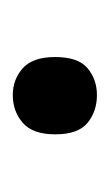

<svg xmlns="http://www.w3.org/2000/svg" viewBox="46 -506 175 308"><g transform="rotate(90 134.0 -352.5)"><path d="M72 -353Q72 -390 90 -405Q108 -420 133 -420Q159 -420 177.5 -405Q196 -390 196 -353Q196 -317 177.5 -301Q159 -285 133 -285Q108 -285 90 -301Q72 -317 72 -353Z"/></g></svg>

Font: Noto Sans Medefaidrin
Style: Regular
Weight: 400
Designer: Dalton Maag Ltd
Foundry: Dalton Maag Ltd
Version: Version 1.002; ttfautohint (v1.8.4.7-5d5b)